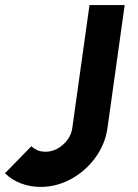

<svg xmlns="http://www.w3.org/2000/svg" viewBox="-64 -720 542 753"><path d="M95 13Q55 13 18.8 -0.5Q-17.5 -14 -44.5 -40.5L59 -146.5Q67 -138.5 80.8 -131.8Q94.5 -125 114.5 -125Q152 -125 183 -152.5Q214 -180 219.5 -218L287 -700H425L357.5 -218Q348.5 -154.5 310.2 -102Q272 -49.5 215.2 -18.2Q158.5 13 95 13Z"/></svg>

Font: Urbanist ExtraBold
Style: Italic
Weight: 800
Italic angle: -8°
Designer: Corey Hu
Foundry: Corey Hu
Version: Version 1.321; ttfautohint (v1.8.4.7-5d5b)